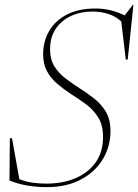

<svg xmlns="http://www.w3.org/2000/svg" viewBox="-20 -760 569 790"><path d="M434.5 -221Q434.5 -156.5 402.5 -104Q370.5 -51.5 311.8 -20.8Q253 10 173.5 10Q84.5 10 19 -17.5L20.5 -191H29.5L59.5 -23Q86 -12 115.5 -8.2Q145 -4.5 171 -4.5Q238.5 -4.5 291 -27Q343.5 -49.5 373.8 -92.2Q404 -135 404 -196Q404 -245.5 383.8 -277.5Q363.5 -309.5 333 -331.8Q302.5 -354 271.5 -373.5Q241 -393.5 215 -415.8Q189 -438 173.2 -467.2Q157.5 -496.5 157.5 -537Q157.5 -590 182.2 -632.5Q207 -675 255 -700Q303 -725 372.5 -725Q407 -725 437.8 -717Q468.5 -709 493 -696.5L526.5 -740H529L505.5 -515H497.5L479 -671.5Q455 -694 424 -703.2Q393 -712.5 360.5 -712.5Q312 -712.5 272.5 -694.5Q233 -676.5 209.5 -641.8Q186 -607 186 -557Q186 -516 203.5 -487.5Q221 -459 249 -437.8Q277 -416.5 308 -396.5Q339 -377 368 -354.2Q397 -331.5 415.8 -299.8Q434.5 -268 434.5 -221Z"/></svg>

Font: Newsreader Display ExtraLight
Style: Italic
Weight: 275
Italic angle: -17°
Designer: Hugues Gentile
Foundry: Production Type
Version: Version 1.001